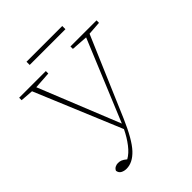

<svg xmlns="http://www.w3.org/2000/svg" viewBox="-243 -924 1109 1109"><g transform="rotate(-45 311.0 -370.0)"><path d="M-10 -656V-676H208V-656L103 -649L304 -151L405 -395L510 -649L409 -656V-676H622V-656L539 -650L332 -165Q280 -44 234.5 4.5Q189 53 139 53Q120 53 105 45Q90 37 87 18Q92 6 103 0Q114 -6 127 -6Q140 -6 151.5 -1.5Q163 3 180 17Q211 0 239.5 -37Q268 -74 290 -120L69 -650ZM167 -767V-793H459V-767Z"/></g></svg>

Font: Source Serif 4 ExtraLight
Style: Regular
Weight: 200
Designer: Frank Grießhammer
Foundry: Adobe
Version: Version 4.005;hotconv 1.1.0;makeotfexe 2.6.0